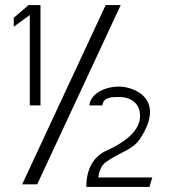

<svg xmlns="http://www.w3.org/2000/svg" viewBox="-20 -744 662 754"><path d="M34 -639 97 -685V-330H139V-724H92L34 -674ZM67 -20H126L454 -724H395ZM319 -10H567L578 -47H366L368 -59C370 -70 377 -93 394 -106C453 -149 501 -154 530 -199C596 -299 568 -355 524 -382C500 -397 470 -404 447 -404C392 -404 335 -376 331 -330H382C386 -364 421 -363 447 -363C496 -363 530 -337 530 -289C530 -239 488 -193 397 -152C354 -132 319 -89 319 -10Z"/></svg>

Font: Charger Sport
Style: ExLitNrw
Weight: 200
Designer: Jasper
Foundry: Cannot Into Space Fonts
Version: Version 1.1